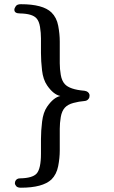

<svg xmlns="http://www.w3.org/2000/svg" viewBox="-20 -770 540 913"><path d="M381.3 -289.6Q355.5 -287.6 329.1 -280.5Q302.7 -273.4 288.6 -258.3Q273.9 -242.2 269 -213.6Q264.2 -185.1 264.2 -157.7V-54.7Q264.2 -18.6 256.6 20.3Q249 59.1 224.6 83.5Q182.6 122.6 79.1 122.6Q63.5 122.6 57.1 115.2Q50.8 107.9 50.8 100.6Q50.8 97.2 52.2 92.8Q58.1 78.1 75.2 78.1Q133.8 77.1 153.8 55.7Q174.8 32.7 174.8 -39.1V-108.9Q174.8 -147.5 180.2 -191.7Q185.5 -235.8 204.1 -262.7Q234.9 -307.1 267.1 -313.5Q233.9 -320.3 204.1 -363.8Q185.1 -391.1 179.9 -435.5Q174.8 -480 174.8 -518.1V-587.9Q174.8 -613.3 170.4 -641.4Q166 -669.4 153.3 -683.1Q133.3 -705.1 75.2 -706.1Q48.3 -706.1 48.3 -723.6Q48.3 -731 55.2 -740.7Q61.5 -750 79.1 -750Q184.1 -750 224.6 -710.9Q249.5 -686.5 256.8 -647.5Q264.2 -608.4 264.2 -572.8V-469.2Q264.2 -441.9 269 -413.8Q273.9 -385.7 288.1 -370.1Q311.5 -344.2 381.8 -338.4Q401.9 -335.4 405.8 -319.3V-314Q405.8 -305.2 400.9 -299.8Q394.5 -290.5 381.3 -289.6Z"/></svg>

Font: Caudex
Style: Bold
Weight: 700
Version: Version 1.01